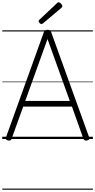

<svg xmlns="http://www.w3.org/2000/svg" viewBox="-20 -1223 837 1689"><path d="M52 13Q37 10 33 3Q29 -4 33 -16L365 -938Q369 -951 376.5 -956Q384 -961 399 -961Q413 -961 420 -956Q427 -951 431 -938L764 -16Q769 -4 764.5 3Q760 10 744 13Q730 15 723.5 10.5Q717 6 711 -10L613 -285H184L85 -10Q80 6 73.5 10.5Q67 15 52 13ZM202 -335H594L398 -880ZM345 -1011Q338 -1011 329 -1020Q320 -1029 320 -1036Q320 -1038 320.5 -1041.5Q321 -1045 325 -1048L480 -1194Q484 -1197 487 -1200Q490 -1203 495 -1203Q501 -1203 509 -1197.5Q517 -1192 522.5 -1184Q528 -1176 528 -1169Q528 -1165 527 -1162Q526 -1159 520 -1154L359 -1018Q354 -1015 351 -1013Q348 -1011 345 -1011ZM0 436H797V446H0ZM0 -20H797V0H0ZM0 -505H797V-500H0ZM0 -956H797V-946H0Z"/></svg>

Font: Playwrite HU Guides
Style: Regular
Weight: 400
Designer: Veronika Burian, José Scaglione
Foundry: TypeTogether
Version: Version 1.003